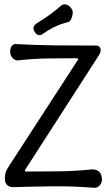

<svg xmlns="http://www.w3.org/2000/svg" viewBox="-20 -883 518 910"><path d="M28 -636Q28 -648 31 -656.5Q34 -665 40.5 -670Q47 -675 57 -674Q152 -669 247 -668Q342 -667 436 -667Q445 -667 450 -662.5Q455 -658 456.5 -651.5Q458 -645 456 -637.5Q454 -630 450 -623L99 -78Q97 -75 98.5 -72.5Q100 -70 104 -70Q185 -70 259.5 -71Q334 -72 415 -80Q426 -81 437 -77Q448 -73 455.5 -62Q463 -51 463 -31Q463 -20 457.5 -11Q452 -2 443.5 3Q435 8 425 7Q326 -1 233 0Q140 1 42 4Q31 4 22 -0.5Q13 -5 8 -14Q3 -23 3 -36Q3 -53 7 -66Q11 -79 20 -92L349 -599Q351 -602 350 -604.5Q349 -607 344 -607Q271 -607 205 -606Q139 -605 66 -597Q56 -596 47.5 -601.5Q39 -607 33.5 -616.5Q28 -626 28 -636ZM181 -721Q171 -714 161.5 -717Q152 -720 145 -731L144 -733Q137 -744 139 -753.5Q141 -763 152 -771Q181 -789 210.5 -809.5Q240 -830 269 -856Q276 -862 284.5 -862.5Q293 -863 301.5 -859Q310 -855 316 -846L320 -840Q326 -832 324.5 -818Q323 -804 317 -792Q311 -780 302 -778Q265 -769 234.5 -753.5Q204 -738 181 -721Z"/></svg>

Font: Winky Sans Light
Style: Regular
Weight: 300
Designer: Simon Atzbach
Foundry: typofactur
Version: Version 1.205